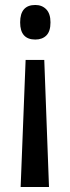

<svg xmlns="http://www.w3.org/2000/svg" viewBox="-20 -565 281 772"><path d="M183 -475Q183 -439 166.5 -422.5Q150 -406 122 -406Q61 -406 61 -475Q61 -545 122 -545Q149 -545 166 -527.5Q183 -510 183 -475ZM83 -324H158L177 187H63Z"/></svg>

Font: Noto Sans Ethiopic ExtraCondensed Medium
Style: Regular
Weight: 500
Width: 2
Designer: Monotype Design Team
Foundry: Monotype Imaging Inc.
Version: Version 2.102; ttfautohint (v1.8.4.7-5d5b)